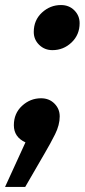

<svg xmlns="http://www.w3.org/2000/svg" viewBox="-67 -557 336 762"><path d="M67 -430Q67 -477 99.5 -507Q132 -537 175 -537Q207 -537 228 -516Q249 -495 249 -465Q249 -419 217 -388.5Q185 -358 141 -358Q110 -358 88.5 -379Q67 -400 67 -430ZM-47 185 34 8Q-12 -13 -12 -60Q-12 -107 20.5 -137Q53 -167 96 -167Q128 -167 149 -146Q170 -125 170 -95Q170 -61 151.5 -24Q133 13 110 52L33 185Z"/></svg>

Font: Radio Canada Condensed
Style: Bold Italic
Weight: 700
Width: 3
Italic angle: -12°
Designer: Charles Daoud, Etienne Aubert Bonn, Alexandre Saumier Demers, Jacques Le Bailly
Foundry: Radio-Canada
Version: Version 2.104; ttfautohint (v1.8.4.7-5d5b);gftools[0.9.28.de